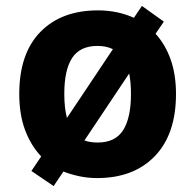

<svg xmlns="http://www.w3.org/2000/svg" viewBox="-20 -591 659 648"><path d="M574 -274Q574 -138 502.5 -64Q431 10 308 10Q277 10 248.5 4Q220 -2 194 -12L161 37L86 -14L119 -63Q84 -100 64.5 -152.5Q45 -205 45 -274Q45 -410 116 -483Q187 -556 311 -556Q376 -556 432 -531L459 -571L533 -518L505 -477Q538 -441 556 -390Q574 -339 574 -274ZM197 -274Q197 -226 206 -193L361 -425Q339 -436 309 -436Q250 -436 223.5 -395.5Q197 -355 197 -274ZM422 -274Q422 -313 416 -343L265 -117Q283 -110 310 -110Q369 -110 395.5 -151.5Q422 -193 422 -274Z"/></svg>

Font: Noto Sans Vithkuqi
Style: Bold
Weight: 700
Version: Version 1.001; ttfautohint (v1.8.4.7-5d5b)